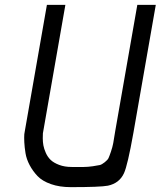

<svg xmlns="http://www.w3.org/2000/svg" viewBox="-20 -770 661 790"><path d="M271 0Q225 0 189.5 -12.5Q154 -25 134.5 -45.5Q115 -66 102 -90.5Q89 -115 85 -139.5Q81 -164 80 -184.5Q79 -205 80 -218L82 -230L173 -750H249L158 -230Q157 -227 156.5 -221.5Q156 -216 156 -201Q156 -186 158.5 -172Q161 -158 168.5 -141Q176 -124 188.5 -112Q201 -100 223.5 -91.5Q246 -83 275 -83Q309 -83 325 -83Q341 -83 362 -86Q383 -89 391 -91Q399 -93 411 -102.5Q423 -112 426.5 -119.5Q430 -127 436.5 -146Q443 -165 446 -181.5Q449 -198 454 -230L545 -750H621L529 -224Q505 -89 490 -57Q471 -16 424 -6Q393 0 271 0Z"/></svg>

Font: Hermit LightItalic
Style: Regular
Weight: 300
Italic angle: -10°
Designer: Pablo Caro
Version: Version 2.000;PS 002.000;hotconv 1.0.88;makeotf.lib2.5.64775